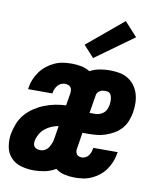

<svg xmlns="http://www.w3.org/2000/svg" viewBox="-88 -843 774 921"><g transform="rotate(10 299.5 -383.0)"><path d="M139 8Q107 8 77 -0.5Q47 -9 27 -30.5Q7 -52 1.5 -83Q-4 -114 1 -145Q6 -171 16 -196.5Q26 -222 44 -243Q62 -264 85.5 -279.5Q109 -295 134.5 -305Q160 -315 186 -320Q212 -325 238 -326L248 -387Q249 -396 248 -403.5Q247 -411 242 -417Q237 -423 229.5 -425Q222 -427 214 -427Q205 -427 195.5 -422.5Q186 -418 179.5 -410Q173 -402 169 -392.5Q165 -383 164 -374Q164 -373 164 -372.5Q164 -372 163 -371H45Q45 -373 45.5 -375Q46 -377 46 -379Q49 -400 57.5 -420Q66 -440 79 -458Q92 -476 110 -490Q128 -504 148 -513Q168 -522 189 -525Q210 -528 231 -528Q255 -528 277.5 -523.5Q300 -519 319 -507Q342 -519 366.5 -523.5Q391 -528 415 -528Q439 -528 462 -524Q485 -520 504 -508.5Q523 -497 536.5 -479Q550 -461 556.5 -439.5Q563 -418 563.5 -394.5Q564 -371 560 -347Q556 -326 548 -305.5Q540 -285 525 -268Q510 -251 490 -239.5Q470 -228 449 -221Q428 -214 407 -212Q386 -210 365 -210H338L326 -133Q324 -125 325 -117.5Q326 -110 330 -104Q334 -98 341 -95.5Q348 -93 355 -93Q364 -93 373 -97.5Q382 -102 388 -110Q394 -118 397 -127Q400 -136 401 -145Q402 -146 402 -146.5Q402 -147 402 -148H521Q520 -146 520 -144Q520 -142 519 -140Q516 -120 508 -100Q500 -80 487.5 -62Q475 -44 457.5 -30Q440 -16 420 -7Q400 2 379.5 5Q359 8 339 8Q313 8 288.5 2.5Q264 -3 245 -18Q220 -3 193 2.5Q166 8 139 8Q139 8 139 8Q139 8 139 8ZM382 -310Q392 -310 403 -313.5Q414 -317 423 -324.5Q432 -332 436.5 -342.5Q441 -353 443 -363Q444 -370 444.5 -377.5Q445 -385 444.5 -391.5Q444 -398 442 -405Q440 -412 436.5 -417Q433 -422 426.5 -424.5Q420 -427 413 -427Q406 -427 399.5 -426Q393 -425 386.5 -421.5Q380 -418 375.5 -412.5Q371 -407 370 -401L355 -310ZM154 -93Q162 -93 170 -96Q178 -99 184.5 -105Q191 -111 195.5 -118.5Q200 -126 203 -133.5Q206 -141 208 -149Q210 -157 211 -165L220 -222Q203 -219 186 -212Q169 -205 154.5 -193Q140 -181 131 -164.5Q122 -148 119 -131Q118 -123 119 -115.5Q120 -108 125.5 -102.5Q131 -97 138.5 -95Q146 -93 154 -93ZM326 -572 275 -628 450 -774 512 -706Z"/></g></svg>

Font: Iosevka SS04 Extended
Style: Bold Italic
Weight: 700
Width: 7
Italic angle: -9°
Monospace: yes
Designer: Belleve Invis
Foundry: Belleve Invis
Version: Version 19.0.0; ttfautohint (v1.8.4)